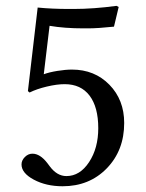

<svg xmlns="http://www.w3.org/2000/svg" viewBox="-20 -631 505 662"><path d="M54.2 -64Q54.2 -78.1 65.7 -89.6Q77.1 -101.1 91.8 -101.1Q118.2 -101.1 143.1 -68.8L151.9 -57.1Q176.8 -23.9 209 -23.9Q255.4 -23.9 287.1 -72Q318.8 -120.1 318.8 -189Q318.8 -261.7 288.8 -301.3Q258.8 -340.8 203.1 -340.8Q176.3 -340.8 141.4 -332.5Q106.4 -324.2 82 -312L76.2 -316.9L109.9 -605Q158.7 -600.1 217.8 -600.1H233.9Q302.2 -600.1 381.8 -610.8L389.2 -606.9L373 -539.1Q317.4 -533.2 283.2 -533.2H268.1Q202.1 -533.2 150.9 -542L130.9 -375Q148.9 -381.8 177.5 -386.5Q206.1 -391.1 228 -391.1Q306.2 -391.1 357.2 -338.9Q408.2 -286.6 408.2 -207Q408.2 -112.3 348.1 -50.5Q288.1 11.2 195.8 11.2Q139.2 11.2 96.7 -11.5Q54.2 -34.2 54.2 -64Z"/></svg>

Font: Common Serif
Style: Regular
Weight: 400
Designer: Philipp H. Poll, Khaled Hosny
Foundry: Stefan Peev, Context Ltd.
Version: Version 1.026